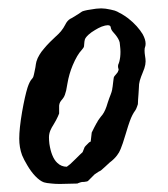

<svg xmlns="http://www.w3.org/2000/svg" viewBox="-20 -447 404 463"><path d="M26.4 -112.8Q26.4 -136.7 33.2 -176.8Q40 -215.3 46.4 -235.8Q51.3 -250.5 56.6 -256.3Q58.6 -258.3 60.1 -261.2Q61.5 -265.1 63 -272.9Q64.5 -278.8 65.4 -284.7Q66.4 -293 67.9 -298.8Q70.3 -307.1 75.2 -314.9Q79.1 -321.8 86.4 -330.1Q92.3 -337.4 100.6 -345.7Q106.9 -352.1 113.3 -357.9Q121.6 -365.2 127 -371.6Q133.3 -379.4 137.2 -387.2Q142.1 -397.5 149.9 -401.9Q150.9 -402.3 152.8 -403.3Q161.6 -408.2 162.6 -409.2Q162.6 -409.2 164.1 -410.2Q167.5 -412.6 170.4 -414.1Q173.3 -416 176.8 -418.5Q178.2 -419.9 184.6 -421.4Q190.4 -422.9 197.3 -423.8Q212.9 -426.8 224.1 -426.8Q233.9 -426.8 247.1 -423.8Q252 -422.9 256.8 -421.4Q262.7 -419.4 268.1 -416Q269 -415.5 272 -414.1Q279.8 -409.7 289.1 -402.8Q300.8 -393.6 309.6 -383.8Q318.8 -373.5 324.2 -364.3Q331.1 -351.6 331.1 -341.8Q331.1 -337.4 330.1 -334.5Q328.6 -331.5 328.6 -325.2Q328.6 -319.3 329.8 -312Q331.1 -304.7 331.1 -298.8Q331.1 -291.5 328.1 -282.2Q326.7 -277.8 323.2 -269.5Q321.3 -264.6 320.3 -262.2Q316.4 -252 315.4 -244.1Q315.4 -242.7 314.9 -234.9Q314.5 -228 314 -220.2Q313.5 -211.9 313 -207Q312.5 -197.3 312.5 -195.8Q312 -193.4 310.5 -189.9Q308.1 -183.1 306.2 -180.7Q298.8 -170.9 293 -154.8Q290 -147 282.7 -122.6Q282.7 -122.6 282.7 -122.6Q275.4 -98.1 271 -87.9Q267.6 -79.1 262.2 -72.3Q259.3 -68.4 254.9 -64Q250 -59.1 244.6 -55.2Q239.3 -50.8 232.9 -44.4Q227.1 -39.1 224.1 -36.6Q221.7 -34.7 219.2 -33.7Q218.3 -33.2 217.3 -32.7Q213.9 -30.8 208 -26.4L191.9 -10.3Q191.4 -9.8 189 -9.3Q186.5 -8.8 182.6 -8.3Q181.2 -8.3 179.7 -8.3Q176.3 -7.8 175.8 -7.8Q174.8 -7.8 169.9 -5.9Q167.5 -4.9 166.5 -4.4L124.5 -3.4Q113.3 -3.4 104.5 -4.4Q91.8 -5.4 85.9 -7.3Q76.2 -10.7 64.9 -22.5Q54.7 -33.2 45.9 -48.3Q37.6 -62 33.2 -72.8Q26.4 -91.3 26.4 -112.8ZM98.1 -115.7Q98.1 -108.9 99.1 -100.1Q101.6 -84 106 -73.2Q110.8 -61 118.2 -54.2Q127.9 -44.9 141.1 -44.9Q144 -46.9 149.4 -51.3Q155.3 -56.6 162.6 -64Q167 -68.4 172.9 -74.2Q177.2 -78.1 179.2 -80.1L184.1 -92.3Q184.6 -93.3 186.5 -95.2Q188.5 -97.7 191.4 -100.1Q193.4 -102.1 194.8 -103.5Q197.8 -105.5 198.7 -105.5L201.2 -127.4Q201.7 -128.4 201.7 -128.4Q205.1 -135.3 207.5 -140.1Q209.5 -143.6 210.4 -145.5Q213.4 -151.4 214.4 -152.3Q214.8 -153.3 215.8 -155.3Q217.8 -158.2 220.2 -161.6Q221.7 -163.6 222.7 -165Q225.1 -168 227.1 -170.4Q234.4 -180.2 239.7 -199.2Q243.7 -211.4 246.6 -218.3Q249.5 -225.6 250.5 -231Q251 -233.4 251 -234.9Q251.5 -237.3 251.5 -237.3Q252.4 -245.1 252.9 -249Q253.4 -253.4 253.9 -256.8Q254.4 -260.3 254.6 -261Q254.9 -261.7 256.3 -263.7Q257.8 -265.6 259.8 -267.8Q261.7 -270 263.2 -272Q264.6 -273.9 264.6 -274.9Q264.6 -275.4 265.1 -276.4Q266.1 -277.3 266.1 -278.8Q266.1 -279.8 265.6 -281.2Q264.6 -283.7 264.6 -287.4Q264.6 -291 266.1 -293.5Q266.6 -293.9 267.6 -297.9Q269 -303.2 269.8 -309.3Q270.5 -315.4 270.5 -321.8Q270.5 -328.1 269.5 -336.4Q269 -341.3 268.6 -344.7Q266.6 -353 258.3 -363.3Q253.9 -368.7 252 -370.6Q247.6 -376 247.1 -380.9Q246.6 -386.2 239.7 -386.2Q234.4 -386.2 225.1 -382.8Q216.8 -379.4 209 -374.5Q199.7 -369.1 193.4 -363.3Q186 -356.4 184.6 -351.6Q184.1 -349.6 183.6 -346.7Q183.6 -344.2 183.1 -341.3Q182.6 -337.9 182.6 -335.4Q182.1 -332 177.2 -326.7Q166 -314.9 155.3 -289.6Q146.5 -268.6 142.6 -245.6Q141.1 -236.3 139.6 -229Q136.7 -216.8 133.3 -211.9Q132.3 -210.4 130.9 -208.5Q127 -204.1 125 -200.7Q123 -196.8 122.6 -192.4V-173.3Q120.1 -166.5 115.2 -157.2Q112.3 -152.3 109.9 -147.9Q104 -138.7 101.6 -132.8Q98.1 -124.5 98.1 -115.7Z"/></svg>

Font: IM FELL English
Style: Italic
Weight: 400
Italic angle: -18°
Designer: Igino Marini
Foundry: Igino Marini
Version: 3.00